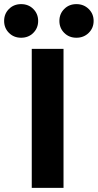

<svg xmlns="http://www.w3.org/2000/svg" viewBox="-79 -911 474 931"><path d="M23.5 -891Q59 -891 82.5 -867.5Q106 -844 106 -809.5Q106 -775 82.5 -751.5Q59 -728 23.5 -728Q-12 -728 -35.5 -751.5Q-59 -775 -59 -809.5Q-59 -844 -35.5 -867.5Q-12 -891 23.5 -891ZM291.5 -891Q327 -891 351 -867.5Q375 -844 375 -809.5Q375 -775 351 -751.5Q327 -728 291.5 -728Q256 -728 232.5 -751.5Q209 -775 209 -809.5Q209 -844 232.5 -867.5Q256 -891 291.5 -891ZM229 0H75V-674H229Z"/></svg>

Font: Hind Jalandhar
Style: Bold
Weight: 700
Designer: Namrata Goyal
Foundry: Indian Type Foundry
Version: Version 0.702;PS 1.0;hotconv 1.0.81;makeotf.lib2.5.63406